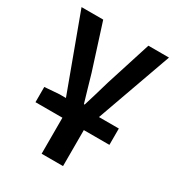

<svg xmlns="http://www.w3.org/2000/svg" viewBox="-165 -596 826 895"><g transform="rotate(30 247.5 -148.5)"><path d="M192.9 193.8V0H47.9V-82L126 -87.9H161.1L12.2 -491.2H128.9L206.1 -249Q212.9 -223.6 227.3 -175.5Q241.7 -127.4 248 -105H252Q254.4 -113.3 270.8 -166.7Q287.1 -220.2 294.9 -249L372.1 -491.2H482.9L338.9 -87.9H445.8V0H308.1V193.8Z"/></g></svg>

Font: Source Sans 3 Semibold
Style: Regular
Weight: 600
Designer: Paul D. Hunt
Foundry: Adobe
Version: Version 3.052;hotconv 1.1.0;makeotfexe 2.6.0